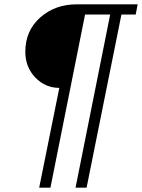

<svg xmlns="http://www.w3.org/2000/svg" viewBox="-20 -718 656 887"><path d="M161 149 254 -312Q189 -312 143 -360Q97 -408 97 -479Q97 -576 165.5 -637Q234 -698 335 -698H616L607 -651H541L380 149H329L489 -651H373L213 149Z"/></svg>

Font: IBM Plex Sans Light
Style: Italic
Weight: 300
Italic angle: -11.31°
Designer: Mike Abbink, Paul van der Laan, Pieter van Rosmalen
Foundry: Bold Monday
Version: Version 3.0